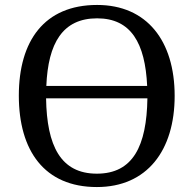

<svg xmlns="http://www.w3.org/2000/svg" viewBox="-20 -745 782 775"><path d="M371 10C573 10 685 -137 685 -358C685 -580 573 -725 372 -725C159 -725 56 -580 56 -359C56 -137 159 10 371 10ZM167 -398C174 -571 233 -671 372 -671C509 -671 566 -571 574 -398ZM371 -44C225 -44 169 -156 166 -348H575C572 -156 517 -44 371 -44Z"/></svg>

Font: Noto Serif Thai
Style: Regular
Weight: 400
Designer: Monotype Design Team
Foundry: Monotype Imaging Inc.
Version: Version 1.901